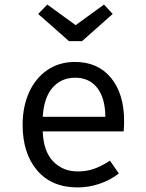

<svg xmlns="http://www.w3.org/2000/svg" viewBox="-20 -809 640 840"><path d="M320 -59Q359 -59 391.5 -70.5Q424 -82 461 -106L500 -50Q463 -21 415.5 -5Q368 11 320 11Q206 11 142.5 -63.5Q79 -138 79 -263Q79 -342 107 -404.5Q135 -467 187 -502.5Q239 -538 308 -538Q408 -538 465.5 -468.5Q523 -399 523 -279Q523 -256 521 -234H167Q170 -147 212.5 -103Q255 -59 320 -59ZM167 -298H441Q440 -381 405 -425Q370 -469 309 -469Q248 -469 210 -425.5Q172 -382 167 -298ZM473 -748 339 -629H282L147 -748L187 -789L311 -699L435 -789Z"/></svg>

Font: Fira Mono
Style: Regular
Weight: 400
Designer: Carrois Corporate & Edenspiekermann AG
Foundry: Carrois Corporate GbR & Edenspiekermann AG
Version: Version 3.206